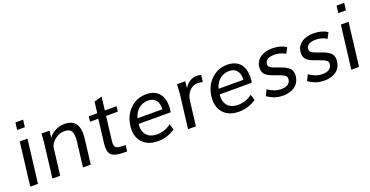

<svg xmlns="http://www.w3.org/2000/svg" viewBox="-29 -1394 4029 2088"><g transform="rotate(-20 1985.0 -350.0)"><path d="M141.6 -627.4 151.9 -710.9H240.7L230.5 -627.4ZM64.5 0 125.5 -501H214.8L153.8 0Z M320.8 0 365.2 -362.3Q367.2 -378.9 368.9 -396Q370.6 -413.1 372.1 -430.2Q373.5 -447.3 374.5 -460.4Q375.5 -473.6 376 -482.9L376.5 -501H469.2L460.9 -422.4Q491.2 -464.8 541.5 -489.3Q591.8 -513.7 643.1 -513.7Q737.8 -513.7 775.6 -456.3Q813.5 -398.9 798.8 -282.2L764.6 0H674.8L709 -281.7Q719.2 -362.3 699.7 -401.9Q680.2 -440.4 618.2 -440.4Q561 -440.4 510.7 -401.9Q459.5 -363.8 449.2 -314L411.1 0Z M1185.5 0H1144Q1037.6 -1 1002.4 -38.1Q968.3 -75.2 980 -173.3L1012.7 -440.9H916.5L923.8 -501H1022L1038.1 -629.9L1128.9 -655.8L1109.9 -501H1245.6L1238.3 -440.9H1102.5L1069.3 -168.5Q1067.4 -148.4 1067.1 -134Q1066.9 -119.6 1069.8 -109.1Q1072.8 -98.6 1079.6 -91.8Q1086.4 -85 1098.6 -80.1Q1106.9 -77.1 1116 -75.4Q1125 -73.7 1136.2 -72.5Q1147.5 -71.3 1161.4 -70.8Q1175.3 -70.3 1193.8 -70.3Z M1702.6 -299.3Q1706.1 -368.2 1675.5 -405.3Q1645 -442.4 1586.4 -442.4Q1525.4 -442.4 1478.5 -404.3Q1432.6 -365.7 1415 -299.3ZM1542 10.7Q1422.4 10.7 1360.8 -60.1Q1298.8 -131.8 1313.5 -249Q1328.1 -365.7 1404.3 -439Q1481 -513.7 1592.8 -513.7Q1663.6 -513.7 1709.2 -481Q1754.9 -448.2 1772 -392.1Q1789.6 -335 1780.3 -261.7Q1779.8 -252.4 1775.9 -237.8H1404.8Q1396 -153.8 1437.5 -107.9Q1478.5 -62.5 1555.7 -62.5Q1645.5 -62.5 1721.7 -118.2L1740.7 -51.8Q1651.9 10.7 1542 10.7Z M1890.6 0 1937 -377.9Q1938 -386.2 1938.7 -397.9Q1939.5 -409.7 1940.4 -425.3L1944.3 -478.5L1945.3 -501H2040.5L2032.2 -422.9Q2088.4 -512.7 2176.8 -512.7Q2205.1 -512.7 2227.1 -506.8L2216.8 -427.2Q2189.9 -435.1 2162.6 -435.1Q2104.5 -435.1 2064.9 -394.5Q2024.4 -354 2015.6 -278.8L1981.4 0Z M2640.6 -299.3Q2644 -368.2 2613.5 -405.3Q2583 -442.4 2524.4 -442.4Q2463.4 -442.4 2416.5 -404.3Q2370.6 -365.7 2353 -299.3ZM2480 10.7Q2360.4 10.7 2298.8 -60.1Q2236.8 -131.8 2251.5 -249Q2266.1 -365.7 2342.3 -439Q2418.9 -513.7 2530.8 -513.7Q2601.6 -513.7 2647.2 -481Q2692.9 -448.2 2710 -392.1Q2727.5 -335 2718.3 -261.7Q2717.8 -252.4 2713.9 -237.8H2342.8Q2334 -153.8 2375.5 -107.9Q2416.5 -62.5 2493.7 -62.5Q2583.5 -62.5 2659.7 -118.2L2678.7 -51.8Q2589.8 10.7 2480 10.7Z M2992.7 10.7Q2926.8 10.7 2880.4 -8.8Q2856.9 -18.6 2838.9 -28.8Q2820.8 -39.1 2808.6 -49.8L2841.8 -116.7Q2866.2 -96.7 2908.2 -79.6Q2948.7 -63 2994.1 -63Q3093.3 -63 3103 -136.2Q3106.9 -167 3085.9 -182.1Q3065.9 -197.3 3003.4 -219.2L2961.9 -233.9Q2938 -242.7 2921.6 -250.5Q2905.3 -258.3 2889.2 -270Q2874 -281.7 2864.3 -295.9Q2855.5 -310.1 2851.1 -329.8Q2846.7 -349.6 2850.1 -374.5Q2854.5 -411.6 2872.8 -437.7Q2891.1 -463.9 2918.2 -480.7Q2945.3 -497.6 2979 -505.4Q3012.7 -513.2 3047.4 -513.2Q3145.5 -513.2 3209 -469.7L3175.8 -405.3Q3114.3 -440.4 3048.3 -440.4Q2999.5 -440.4 2971.4 -424.1Q2943.4 -407.7 2939.5 -377Q2936.5 -349.6 2950.2 -336.4Q2957.5 -330.1 2972.2 -322.5Q2986.8 -314.9 3010.3 -306.6Q3030.8 -299.8 3042.5 -295.4Q3054.2 -291 3058.1 -289.6Q3072.8 -284.2 3084.7 -279.5Q3096.7 -274.9 3105.5 -271Q3113.8 -267.1 3123 -262Q3132.3 -256.8 3142.1 -250Q3162.1 -237.3 3171.9 -223.1Q3181.6 -209 3186.8 -187.7Q3191.9 -166.5 3188.5 -139.6Q3183.1 -99.6 3164.6 -69.6Q3146 -39.6 3117.7 -22.5Q3061.5 10.7 2992.7 10.7Z M3470.2 10.7Q3404.3 10.7 3357.9 -8.8Q3334.5 -18.6 3316.4 -28.8Q3298.3 -39.1 3286.1 -49.8L3319.3 -116.7Q3343.8 -96.7 3385.7 -79.6Q3426.3 -63 3471.7 -63Q3570.8 -63 3580.6 -136.2Q3584.5 -167 3563.5 -182.1Q3543.5 -197.3 3481 -219.2L3439.5 -233.9Q3415.5 -242.7 3399.2 -250.5Q3382.8 -258.3 3366.7 -270Q3351.6 -281.7 3341.8 -295.9Q3333 -310.1 3328.6 -329.8Q3324.2 -349.6 3327.6 -374.5Q3332 -411.6 3350.3 -437.7Q3368.7 -463.9 3395.8 -480.7Q3422.9 -497.6 3456.5 -505.4Q3490.2 -513.2 3524.9 -513.2Q3623 -513.2 3686.5 -469.7L3653.3 -405.3Q3591.8 -440.4 3525.9 -440.4Q3477.1 -440.4 3449 -424.1Q3420.9 -407.7 3417 -377Q3414.1 -349.6 3427.7 -336.4Q3435.1 -330.1 3449.7 -322.5Q3464.4 -314.9 3487.8 -306.6Q3508.3 -299.8 3520 -295.4Q3531.7 -291 3535.6 -289.6Q3550.3 -284.2 3562.3 -279.5Q3574.2 -274.9 3583 -271Q3591.3 -267.1 3600.6 -262Q3609.9 -256.8 3619.6 -250Q3639.6 -237.3 3649.4 -223.1Q3659.2 -209 3664.3 -187.7Q3669.4 -166.5 3666 -139.6Q3660.6 -99.6 3642.1 -69.6Q3623.5 -39.6 3595.2 -22.5Q3539.1 10.7 3470.2 10.7Z M3857.4 -627.4 3867.7 -710.9H3956.5L3946.3 -627.4ZM3780.3 0 3841.3 -501H3930.7L3869.6 0Z"/></g></svg>

Font: Ride
Style: Italic
Weight: 400
Version: Version 3.000